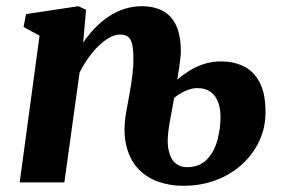

<svg xmlns="http://www.w3.org/2000/svg" viewBox="-20 -588 914 619"><path d="M248 -450.5Q265.5 -476 286 -497.5Q306.5 -519 330.8 -535Q355 -551 381.8 -559.5Q408.5 -568 437.5 -568Q474.5 -568 502.8 -554Q531 -540 547 -507.8Q563 -475.5 563 -420.5Q563 -413.5 561.5 -399.8Q560 -386 557.5 -368.5Q555 -351 551.5 -331.5Q566.5 -344.5 587.8 -358.2Q609 -372 635.5 -381Q662 -390 693 -390Q732 -390 764.2 -375Q796.5 -360 816.2 -324.2Q836 -288.5 836 -226Q836 -176.5 816 -133.5Q796 -90.5 760.2 -58Q724.5 -25.5 676.2 -7.2Q628 11 570.5 11Q526 11 487.5 -3.2Q449 -17.5 422.8 -47Q396.5 -76.5 386.2 -122.8Q376 -169 388 -233Q393 -260 398.2 -289Q403.5 -318 407 -347.5Q410.5 -377 410 -405.5Q409.5 -434 405 -449.2Q400.5 -464.5 391.2 -470.5Q382 -476.5 366.5 -476.5Q350.5 -476.5 333 -466.8Q315.5 -457 298 -440.2Q280.5 -423.5 264.8 -401.2Q249 -379 236.5 -354L187.5 0H43.5L107.5 -473L56 -501L64 -542.5L232.5 -568L257.5 -556.5ZM526.5 -190Q517 -137 523.2 -106Q529.5 -75 545.5 -62Q561.5 -49 582 -49Q623.5 -49 647.2 -74Q671 -99 681 -136.8Q691 -174.5 691 -211Q691 -235.5 684 -256.5Q677 -277.5 660.2 -290.8Q643.5 -304 614 -304Q604 -304 591 -300Q578 -296 565.2 -288.8Q552.5 -281.5 541.5 -272.5Z"/></svg>

Font: Merriweather ExtraBold
Style: Italic
Weight: 800
Italic angle: -7.8°
Version: Version 2.101